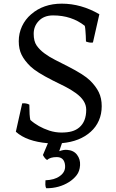

<svg xmlns="http://www.w3.org/2000/svg" viewBox="-20 -756 624 1035"><path d="M233.9 106.4Q221.7 99.6 211.4 79.6L238.3 16.1Q123 6.3 65.4 -45.9L99.6 -198.7Q121.1 -201.2 138.2 -191.9Q138.2 -130.9 143.6 -109.4Q184.6 -72.3 246.1 -51.8Q278.3 -41.5 311.3 -41.5Q344.2 -41.5 367.4 -48.1Q390.6 -54.7 407.7 -69.3Q444.8 -101.1 444.8 -164.6Q444.8 -214.4 387.7 -254.9Q362.3 -273.4 329.6 -290L262.7 -323.2Q176.8 -366.7 144.5 -397.7Q112.3 -428.7 96.7 -460Q81.1 -491.2 81.1 -533.9Q81.1 -576.7 98.6 -614.3Q116.2 -651.9 147.5 -678.7Q213.4 -736.3 313 -736.3Q417.5 -736.3 515.6 -679.2L481 -526.9Q464.4 -523.9 443.4 -532.2Q443.4 -548.3 442.4 -563Q441.4 -577.6 440.4 -592.3Q439.5 -606.9 437 -616.7Q366.2 -672.9 266.1 -672.9Q215.8 -672.9 187.5 -641.6Q161.6 -613.8 161.6 -573.7Q161.6 -533.7 177.5 -510.7Q193.4 -487.8 219 -468.8Q244.6 -449.7 277.3 -433.1L344.7 -398.9Q432.6 -354 464.6 -322.8Q496.6 -291.5 512.5 -259Q528.3 -226.6 528.3 -183.8Q528.3 -141.1 512.9 -106.2Q497.6 -71.3 469.2 -45.9Q411.1 6.8 314 15.6L299.3 59.1Q323.2 50.3 341.3 51.8Q377 54.2 395.3 78.4Q413.6 102.5 411.6 134.8Q409.7 167 393.3 188.2Q377 209.5 351.6 225.6Q298.8 258.8 230 258.8Q224.6 252.4 224.4 238.8Q224.1 225.1 225.1 215.8Q273.4 213.9 300.8 194.3Q338.9 168.5 329.1 124.5Q321.3 90.8 285.9 90.8Q250.5 90.8 233.9 106.4Z"/></svg>

Font: Trykker
Style: Regular
Weight: 400
Designer: Magnus Gaarde
Foundry: Magnus Gaarde
Version: Version 1.001